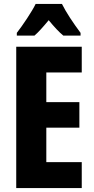

<svg xmlns="http://www.w3.org/2000/svg" viewBox="-20 -950 474 970"><path d="M293 -930H160C143 -894 94 -821 65 -784V-770H154C173 -786 198 -814 226 -848C254 -814 278 -788 300 -770H387V-784C349 -835 315 -886 293 -930ZM393 0V-131H214V-305H381V-434H214V-584H393V-714H62V0Z"/></svg>

Font: Noto Sans Georgian ExtraCondensed ExtraBold
Style: Regular
Weight: 800
Width: 2
Designer: Monotype Design Team, Akaki Razmadze
Foundry: Google LLC
Version: Version 2.005